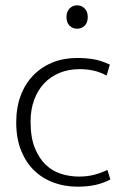

<svg xmlns="http://www.w3.org/2000/svg" viewBox="-20 -694 467 722"><path d="M277 -30Q309 -30 335 -37Q361 -44 384 -55L395 -19Q368 -5 338.5 1.5Q309 8 271 8Q224 8 182.5 -7Q141 -22 109.5 -52Q78 -82 59.5 -127.5Q41 -173 41 -234Q41 -290 58 -335Q75 -380 106 -411.5Q137 -443 178.5 -459.5Q220 -476 270 -476Q301 -476 330 -471.5Q359 -467 393 -451L381 -410Q354 -424 329.5 -429Q305 -434 279 -434Q238 -434 204 -420Q170 -406 146 -380.5Q122 -355 108.5 -318.5Q95 -282 95 -237Q95 -177 111 -137.5Q127 -98 152.5 -74Q178 -50 210.5 -40Q243 -30 277 -30ZM230 -630Q230 -650 241.5 -662Q253 -674 270 -674Q287 -674 298.5 -662Q310 -650 310 -630Q310 -609 298.5 -597.5Q287 -586 270 -586Q253 -586 241.5 -597.5Q230 -609 230 -630Z"/></svg>

Font: Mukta Vaani ExtraLight
Style: Regular
Weight: 275
Designer: Noopur Datye, Girish Dalvi, Yashodeep Gholap, Pallavi Karambelkar
Foundry: Ek Type
Version: Version 2.538;PS 1.000;hotconv 16.6.51;makeotf.lib2.5.65220;